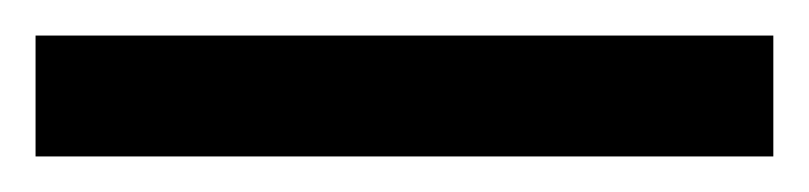

<svg xmlns="http://www.w3.org/2000/svg" viewBox="-22 70 455 108"><path d="M-2 90H413V158H-2Z"/></svg>

Font: Noto Sans Gurmukhi UI Black
Style: Regular
Weight: 900
Designer: Jelle Bosma - Monotype Design Team
Foundry: Monotype Imaging Inc.
Version: Version 2.004; ttfautohint (v1.8.4.7-5d5b)